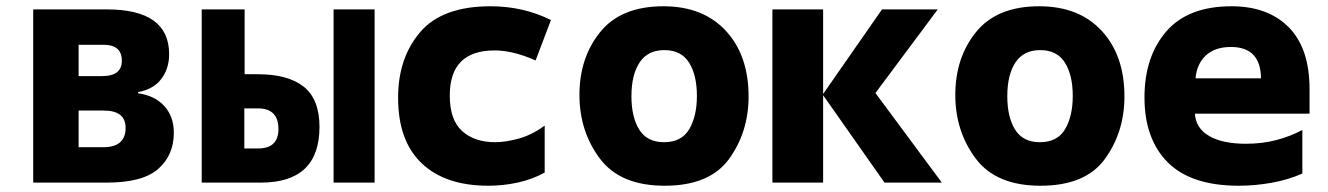

<svg xmlns="http://www.w3.org/2000/svg" viewBox="-20 -583 4240 613"><path d="M86 0H321Q436 0 485.5 -44Q535 -88 535 -159Q535 -211 504.5 -244.5Q474 -278 421 -285V-289Q470 -298 495 -331Q520 -364 520 -410Q520 -553 321 -553H86ZM231 -340V-440H311Q369 -440 369 -389Q369 -340 306 -340ZM231 -113V-230H311Q381 -230 381 -175Q381 -113 310 -113Z M624 0H813Q1000 0 1000 -178Q1000 -266 950 -306Q900 -346 803 -346H761V-553H624ZM1045 0H1176V-553H1045ZM760 -109V-237H803Q869 -237 869 -171Q869 -109 804 -109Z M1539 10Q1586 10 1632.5 0Q1679 -10 1719 -32V-182Q1678 -152 1636 -140.5Q1594 -129 1561 -129Q1495 -129 1455.5 -164.5Q1416 -200 1416 -278Q1416 -422 1559 -422Q1618 -422 1690 -390L1739 -519Q1651 -563 1546 -563Q1392 -563 1321.5 -480.5Q1251 -398 1251 -271Q1251 -133 1326.5 -61.5Q1402 10 1539 10Z M2102 10Q2246 10 2308 -76Q2370 -162 2370 -275Q2370 -406 2297.5 -484.5Q2225 -563 2098 -563Q1963 -563 1896.5 -481Q1830 -399 1830 -280Q1830 -164 1895 -77Q1960 10 2102 10ZM2100 -129Q2046 -129 2021 -169Q1996 -209 1996 -276Q1996 -344 2022 -383.5Q2048 -423 2101 -423Q2155 -423 2180 -383Q2205 -343 2205 -277Q2205 -212 2180.5 -170.5Q2156 -129 2100 -129Z M2446 0V-553H2608V-283L2796 -553H2974L2775 -286L2987 0H2804L2608 -279V0Z M3302 10Q3446 10 3508 -76Q3570 -162 3570 -275Q3570 -406 3497.5 -484.5Q3425 -563 3298 -563Q3163 -563 3096.5 -481Q3030 -399 3030 -280Q3030 -164 3095 -77Q3160 10 3302 10ZM3300 -129Q3246 -129 3221 -169Q3196 -209 3196 -276Q3196 -344 3222 -383.5Q3248 -423 3301 -423Q3355 -423 3380 -383Q3405 -343 3405 -277Q3405 -212 3380.5 -170.5Q3356 -129 3300 -129Z M3935 10Q3987 10 4040 0.5Q4093 -9 4138 -29V-168Q4101 -148 4055.5 -136Q4010 -124 3958 -124Q3884 -124 3841 -148.5Q3798 -173 3795 -220H4161V-298Q4161 -429 4094.5 -496Q4028 -563 3912 -563Q3773 -563 3703.5 -482.5Q3634 -402 3634 -272Q3634 -139 3708.5 -64.5Q3783 10 3935 10ZM3797 -333Q3801 -379 3830 -406Q3859 -433 3910 -433Q4005 -433 4006 -333Z"/></svg>

Font: Noto Sans Mono Extra
Style: Regular
Weight: 800
Designer: Monotype Design Team
Foundry: Monotype Imaging Inc.
Version: Version 1.900